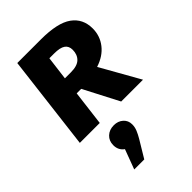

<svg xmlns="http://www.w3.org/2000/svg" viewBox="-261 -664 1083 1083"><g transform="rotate(-45 280.5 -122.5)"><path d="M537 -405Q537 -346 501.5 -300.5Q466 -255 401 -234L533 0H359L250 -210H214L188 0H29L98 -568H286Q419 -568 478 -525.5Q537 -483 537 -405ZM275 -317Q326 -317 349 -339.5Q372 -362 372 -400Q372 -430 351 -444.5Q330 -459 283 -459H245L227 -317ZM184 205Q153 183 153 143Q153 108 176 86.5Q199 65 235 65Q268 65 290 84.5Q312 104 312 135Q312 157 303.5 177.5Q295 198 282 220L220 323H140Z"/></g></svg>

Font: Qjlgwqiwhsfqbnnlvksmvfsycuq
Style: Regular
Weight: 700
Italic angle: -8°
Designer: Carrois Corporate & Edenspiekermann
Foundry: Carrois Corporate GbR & Edenspiekermann AG
Version: Version 2.001